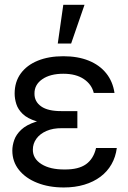

<svg xmlns="http://www.w3.org/2000/svg" viewBox="-20 -784 543 813"><path d="M234.4 -281.2H307.6V-241.2H242.2Q204.6 -241.7 176.8 -229.5Q148.9 -217.3 134 -196.5Q119.1 -175.8 119.1 -150.4Q118.7 -112.3 155.5 -89.1Q192.4 -65.9 253.9 -66.4Q312.5 -65.9 344.2 -88.6Q376 -111.3 386.7 -157.2H474.6Q469.7 -119.1 452.1 -88.4Q434.6 -57.6 405.3 -35.6Q376 -13.7 336.9 -2Q297.9 9.8 250 9.8Q187 9.8 137.7 -9.8Q88.4 -29.3 60.3 -64.5Q32.2 -99.6 32.2 -146.5Q32.2 -168 40.3 -191.2Q48.3 -214.4 70.1 -234.9Q91.8 -255.4 131.6 -268.3Q171.4 -281.2 234.4 -281.2ZM307.6 -258.8H234.4Q172.4 -258.8 134.3 -270.5Q96.2 -282.2 76.2 -301.5Q56.2 -320.8 49.1 -343.5Q42 -366.2 42 -387.7Q42 -437.5 67.9 -472.9Q93.8 -508.3 140.1 -527.1Q186.5 -545.9 248 -545.9Q309.6 -545.9 355.5 -527.3Q401.4 -508.8 429.4 -474.1Q457.5 -439.5 464.8 -390.6H377Q368.2 -426.8 335 -449.2Q301.8 -471.7 248 -471.7Q192.4 -471.7 158.9 -448.5Q125.5 -425.3 126 -387.7Q125.5 -354 154.3 -333.5Q183.1 -313 242.2 -313.5H307.6ZM224.6 -599.6 248 -763.7H337.9L281.2 -599.6Z"/></svg>

Font: Inter Display V
Style: Regular
Weight: 400
Designer: Rasmus Andersson
Foundry: rsms
Version: Version 3.015;git-src